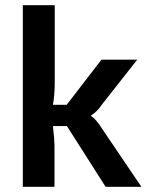

<svg xmlns="http://www.w3.org/2000/svg" viewBox="-20 -720 574 740"><path d="M238 -234H184Q190 -182 190 -159V0H68V-700H191V-402Q191 -355 184 -316H237L371 -490H509L372 -316Q356 -291 331 -275V-273Q351 -260 372 -226L525 0H387Z"/></svg>

Font: Exo 2.0 Semi Bold
Style: Regular
Weight: 600
Designer: Natanael Gama
Version: Version 1.001;PS 001.001;hotconv 1.0.70;makeotf.lib2.5.58329